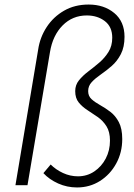

<svg xmlns="http://www.w3.org/2000/svg" viewBox="-20 -814 591 845"><path d="M319 11Q275 11 236 -6.5Q197 -24 171 -52L203 -90Q226 -67 257.5 -52.5Q289 -38 323 -38Q363 -38 395 -59.5Q427 -81 445.5 -116.5Q464 -152 464 -195Q464 -234 448.5 -258.5Q433 -283 410 -299Q387 -315 364.5 -329.5Q342 -344 326.5 -363Q311 -382 311 -413Q311 -440 327.5 -460.5Q344 -481 368.5 -499.5Q393 -518 417 -538.5Q441 -559 457.5 -585.5Q474 -612 474 -648Q474 -696 441.5 -721Q409 -746 362 -746Q299 -746 255.5 -702Q212 -658 200 -585L101 1H48L148 -596Q156 -650 185.5 -695Q215 -740 262 -767Q309 -794 370 -794Q438 -794 483 -756.5Q528 -719 528 -652Q528 -607 512 -576Q496 -545 472 -524Q448 -503 424 -486.5Q400 -470 384 -453Q368 -436 368 -413Q368 -391 383 -377.5Q398 -364 420.5 -351.5Q443 -339 465.5 -322Q488 -305 503 -276.5Q518 -248 518 -202Q518 -143 491.5 -94.5Q465 -46 420 -17.5Q375 11 319 11Z"/></svg>

Font: Jost* Light
Style: Italic
Weight: 300
Italic angle: -10°
Version: Version 3.7